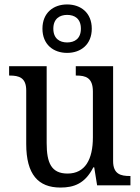

<svg xmlns="http://www.w3.org/2000/svg" viewBox="-20 -834 629 864"><path d="M282 -596C344 -596 393 -634 393 -705C393 -776 344 -814 282 -814C220 -814 171 -776 171 -705C171 -634 220 -596 282 -596ZM282 -643C249 -643 220 -660 220 -705C220 -750 249 -767 282 -767C316 -767 344 -750 344 -705C344 -660 316 -643 282 -643ZM252 10C313 10 363 -8 400 -81H404L417 0H567V-42H564C524 -42 489 -50 489 -109V-536H321V-494H324C365 -494 398 -485 398 -422V-216C398 -118 364 -53 284 -53C211 -53 190 -101 190 -190V-536H21V-494H24C65 -494 98 -485 98 -427V-186C98 -49 152 10 252 10Z"/></svg>

Font: Noto Serif Thai SemiCondensed
Style: Regular
Weight: 400
Width: 4
Designer: Monotype Design Team
Foundry: Monotype Imaging Inc.
Version: Version 2.002